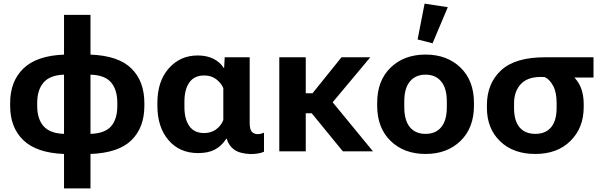

<svg xmlns="http://www.w3.org/2000/svg" viewBox="-20 -829 3292 1052"><path d="M330.8 203.1H475.8V14.6Q629.6 8.8 700.3 -60.8Q771 -130.4 771 -249V-264.6Q771 -383.3 700.3 -453.6Q629.6 -523.9 475.8 -529.8V-747.6H330.8V-529.8Q180.4 -523.9 108 -453.6Q35.6 -383.3 35.6 -264.6V-249Q35.6 -130.4 108 -60.8Q180.4 8.8 330.8 14.6ZM330.8 -95.5Q254.2 -97.9 219 -137.3Q183.8 -176.8 183.8 -249V-264.6Q183.8 -336.9 219 -377.2Q254.2 -417.5 330.8 -419.9ZM475.8 -95.5V-419.9Q554.9 -417.5 588.9 -377.2Q622.8 -336.9 622.8 -264.6V-249Q622.8 -176.8 588.9 -137.3Q554.9 -97.9 475.8 -95.5Z M1065.7 9.8Q1119.9 9.8 1156.7 -9.2Q1193.6 -28.1 1219.7 -68.8H1222.4Q1233.6 -29.8 1264 -8.5Q1294.4 12.7 1352.1 15.1Q1379.2 15.1 1398.8 11Q1418.5 6.8 1426.5 2.2V-101.8Q1418.7 -98.4 1409.5 -96.2Q1400.4 -94 1392.6 -94Q1371.8 -94 1360 -106.9Q1348.1 -119.9 1348.1 -156V-515.1H1211.2L1208 -456.8H1205.8Q1187 -487.5 1150.5 -506.3Q1114 -525.1 1063 -525.1Q966.8 -525.1 904.5 -454.2Q842.3 -383.3 842.3 -265.6V-249.8Q842.3 -132.6 903 -61.4Q963.6 9.8 1065.7 9.8ZM1098.6 -99.9Q1044.2 -99.9 1017.3 -138.3Q990.5 -176.8 990.5 -241.9V-272.5Q990.5 -338.9 1017.5 -377.2Q1044.4 -415.5 1098.9 -415.5Q1137.5 -415.5 1164.4 -395.1Q1191.4 -374.8 1203.6 -346.2V-171.6Q1191.7 -140.1 1163.9 -120Q1136.2 -99.9 1098.6 -99.9Z M1510.3 0H1655.3V-208.3H1688L1858.4 0H2023.4L1802.7 -268.6L2008.8 -515.1H1851.1L1692.4 -318.1H1655.3V-515.1H1510.3Z M2046.6 -250Q2046.6 -128.4 2120.2 -56.9Q2193.8 14.6 2311.8 14.6Q2429.7 14.6 2503.3 -56.9Q2576.9 -128.4 2576.9 -250V-265.6Q2576.9 -387.2 2503.3 -458.6Q2429.7 -530 2311.8 -530Q2193.8 -530 2120.2 -458.6Q2046.6 -387.2 2046.6 -265.6ZM2195.1 -273.7Q2195.1 -345.5 2226 -382.7Q2256.8 -419.9 2311.8 -419.9Q2366.5 -419.9 2397.3 -382.7Q2428.2 -345.5 2428.2 -273.7V-241.9Q2428.2 -169.9 2397.9 -132.7Q2367.7 -95.5 2311.8 -95.5Q2255.9 -95.5 2225.5 -132.7Q2195.1 -169.9 2195.1 -241.9ZM2350.1 -591.8 2433.6 -789.6 2306.4 -809.1 2268.1 -612.8Z M2913.1 14.6Q3033.9 14.6 3106.1 -57.3Q3178.2 -129.2 3178.2 -242.2V-257.3Q3178.2 -330.3 3148.2 -377.1Q3118.2 -423.8 3066.4 -446.8V-404.3H3231.9V-515.1H2964.4Q2802 -515.1 2725 -443.2Q2647.9 -371.3 2647.9 -252.9V-237.8Q2647.9 -124.8 2720.1 -55.1Q2792.2 14.6 2913.1 14.6ZM2913.3 -95.5Q2857.4 -95.5 2827 -131Q2796.6 -166.5 2796.6 -237.3V-263.2Q2796.6 -331.5 2837.3 -371.9Q2877.9 -412.4 2964.6 -406.7Q2991.2 -394.5 3010.5 -359.4Q3029.8 -324.2 3029.8 -264.2V-238.3Q3029.8 -167.5 2999.5 -131.5Q2969.2 -95.5 2913.3 -95.5Z"/></svg>

Font: Roboto Flex
Style: Regular
Weight: 400
Designer: Berlow after Robertson
Foundry: Google
Version: Version 3.200;gftools[0.9.32]